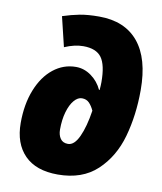

<svg xmlns="http://www.w3.org/2000/svg" viewBox="-86 -840 778 920"><g transform="rotate(10 302.5 -380.0)"><path d="M40 -203Q40 -294 68 -364.5Q96 -435 145 -474Q194 -513 255 -513Q295 -513 329.5 -488Q364 -463 382 -424H385Q387 -446 387 -462Q387 -546 361 -581.5Q335 -617 272 -617Q230 -617 181 -596L146 -741Q189 -755 228 -762.5Q267 -770 322 -770Q447 -770 513 -690.5Q579 -611 579 -457Q579 -335 549.5 -230Q520 -125 448 -57.5Q376 10 257 10Q151 10 95.5 -46.5Q40 -103 40 -203ZM368 -320Q358 -342 344.5 -356Q331 -370 309 -370Q289 -370 271 -349Q253 -328 242 -290.5Q231 -253 231 -204Q231 -178 243 -160.5Q255 -143 280 -143Q311 -143 333.5 -192Q356 -241 368 -320Z"/></g></svg>

Font: Noto Sans Display Black
Style: Italic
Weight: 900
Italic angle: -12°
Designer: Monotype Design team
Foundry: Monotype Imaging Inc.
Version: Version 1.000